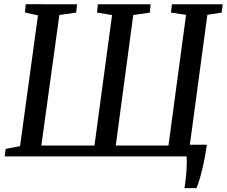

<svg xmlns="http://www.w3.org/2000/svg" viewBox="-20 -764 1108 938"><path d="M881.5 155Q884 137.5 886.5 117.5Q889 97.5 890.5 76.8Q892 56 892.5 36.5Q893 17 891.5 0L840 -57H990.5Q983 -4 974.2 36.2Q965.5 76.5 956.8 105.8Q948 135 940 155ZM3 0 7.5 -36.5 78 -50 165.5 -689 101.5 -703 106 -743.5 356.5 -743 352 -702.5 270 -690.5 182 -53H441.5L527.5 -690.5L454 -702.5L458 -743H716L712 -702.5L631 -690.5L545.5 -53H803L889 -691.5L815 -702.5L820 -743H1068L1063 -702.5L993 -691.5L907 -53L980 -36.5L975.5 0Z"/></svg>

Font: Merriweather 36pt
Style: Italic
Weight: 400
Italic angle: -7.8°
Version: Version 2.101